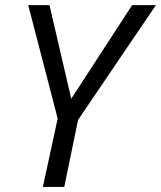

<svg xmlns="http://www.w3.org/2000/svg" viewBox="-20 -734 632 754"><path d="M206.5 -268.6 90.8 -713.9H174.3L259.8 -346.2L499 -713.9H592.3L286.6 -263.2L232.4 0H148.4Z"/></svg>

Font: Viking Open Sans
Style: Italic
Weight: 400
Italic angle: -12°
Foundry: Ascender Corporation
Version: Version 2.000